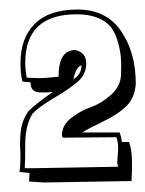

<svg xmlns="http://www.w3.org/2000/svg" viewBox="-20 -686 305 403"><path d="M41 -305 42 -323 21 -325Q23 -339 23 -361L22 -381Q22 -404 25 -419.5Q28 -435 39 -452Q56 -469 91 -493L79 -492Q72 -492 65 -492Q44 -492 44 -513Q41 -514 36 -514Q31 -514 27 -515Q23 -530 23 -554Q23 -606 53 -636Q83 -666 143 -666Q203 -666 234 -621Q265 -576 265 -510Q263 -481 245.5 -463.5Q228 -446 195.5 -430.5Q163 -415 153 -408H231Q234 -401 236 -388H251Q257 -370 257 -347V-329L256 -306L73 -303ZM226 -344 228 -373Q228 -390 224 -398L112 -397Q110 -399 110 -402Q110 -423 129 -438Q148 -453 170.5 -461Q193 -469 213 -487Q233 -505 234 -528.5Q235 -552 233.5 -567.5Q232 -583 226.5 -601Q221 -619 212 -630Q189 -656 141 -656Q33 -656 33 -554Q33 -539 36 -524V-523L59 -522Q78 -522 103 -525V-526Q103 -581 138 -581Q161 -576 161 -552.5Q161 -529 141.5 -513Q122 -497 92 -479.5Q62 -462 48 -447Q33 -422 33 -384.5Q33 -347 32 -335V-333H53L226 -336H228ZM134 -519 136 -521Q151 -531 151 -549Q139 -545 134 -519Z"/></svg>

Font: Londrina Shadow
Style: Regular
Weight: 400
Designer: Marcelo Magalhaes
Foundry: Marcelo Magalhaes
Version: Version 1.001 2011